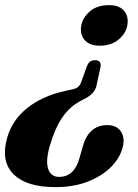

<svg xmlns="http://www.w3.org/2000/svg" viewBox="-40 -542 554 769"><path d="M347.5 -204Q342.5 -171 307.5 -151L280.5 -136.5Q239 -114.5 209.5 -71.5Q180 -28.5 159 43.5Q142 104 153.2 135.2Q164.5 166.5 196.5 166.5Q256.5 166.5 277.5 94L291 46.5Q315 -41 390 -41Q426.5 -41 444 -15.8Q461.5 9.5 451 49.5Q440 91.5 404 127.5Q368 163.5 311.5 185.5Q255 207.5 182 207.5Q67.5 207.5 15.2 156.8Q-37 106 -12.5 14Q7 -59 67.5 -108Q128 -157 218 -177L249 -184Q264 -187 272 -193.2Q280 -199.5 285.5 -214L308.5 -278Q315 -292.5 322.8 -296.8Q330.5 -301 340 -301Q366 -301 363 -275.5ZM396.5 -521.5Q434 -521.5 453 -502.8Q472 -484 471.5 -455.5Q470.5 -416 439.5 -387.5Q408.5 -359 360 -359Q321.5 -359 302.5 -378Q283.5 -397 284 -425.5Q285 -463 315.2 -492.2Q345.5 -521.5 396.5 -521.5Z"/></svg>

Font: Fraunces 144pt Soft
Style: Bold Italic
Weight: 700
Italic angle: -16°
Version: Version 1.000;[b76b70a41]